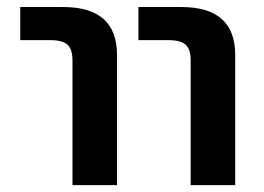

<svg xmlns="http://www.w3.org/2000/svg" viewBox="-20 -540 769 560"><path d="M39.1 -422.9V-519.5H164.1Q321.3 -519.5 321.3 -379.9V0H191.4V-363.3Q191.4 -396.5 176.8 -409.7Q162.1 -422.9 127 -422.9ZM383.8 -422.9V-519.5H508.8Q666 -519.5 666 -379.9V0H536.1V-363.3Q536.1 -396.5 521.5 -409.7Q506.8 -422.9 471.7 -422.9Z"/></svg>

Font: GenEi M Gothic v2 Bold
Style: Regular
Weight: 700
Version: Version 2.0